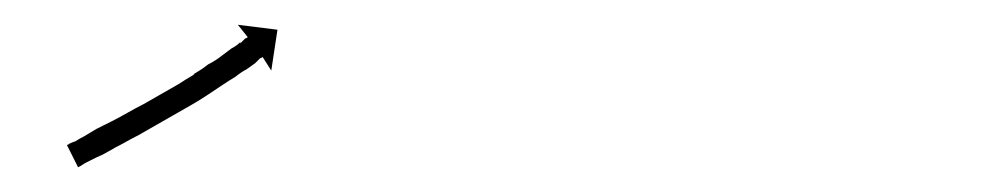

<svg xmlns="http://www.w3.org/2000/svg" viewBox="-20 -440 795 155"><path d="M36 -324Q38 -325 41 -326Q44 -328 48 -330Q53 -333 58 -336Q64 -339 70 -342Q76 -345 83 -349Q90 -353 96 -356Q103 -360 110 -364Q110 -364 110 -364Q110 -364 110 -364Q110 -364 110 -364Q110 -364 110 -364Q117 -368 124 -372Q124 -372 124 -372Q124 -372 124 -372Q124 -372 124 -372Q124 -372 124 -372Q130 -376 137 -380Q137 -380 137 -380Q137 -380 137 -380Q136 -380 136 -380Q136 -380 136 -380Q143 -384 148 -388Q148 -388 148 -388Q148 -388 148 -388Q148 -388 148 -388Q148 -388 148 -388Q154 -391 159 -395Q159 -395 159 -395Q159 -395 159 -395Q159 -395 159 -395Q159 -395 159 -395Q163 -398 167 -401Q167 -401 167 -401Q167 -401 167 -401Q167 -401 167 -401Q167 -401 167 -401Q171 -403 174 -406V-405Q176 -407 178 -409Q179 -409 180 -410L172 -420L204 -416L199 -383L192 -394Q191 -393 190 -393Q188 -391 186 -389Q183 -387 179 -384Q179 -384 179 -384Q179 -384 179 -384Q179 -384 179 -384Q179 -384 179 -384Q175 -382 170 -378Q170 -378 170 -378Q170 -378 170 -378Q170 -378 170 -378Q170 -378 170 -378Q165 -375 159 -371Q159 -371 159 -371Q159 -371 159 -371Q159 -371 159 -371Q159 -371 159 -371Q153 -367 147 -363Q147 -363 147 -363Q147 -363 147 -363Q147 -363 147 -363Q147 -363 147 -363Q141 -359 134 -355Q134 -355 134 -355Q134 -355 134 -355Q134 -355 134 -355Q134 -355 134 -355Q127 -351 120 -347Q120 -347 120 -347Q120 -347 120 -347Q120 -347 120 -347Q120 -347 120 -347Q113 -343 106 -339Q99 -335 92 -331Q86 -328 79 -324Q73 -321 68 -318Q63 -315 58 -313Q54 -311 50 -309Q48 -308 45 -306Q45 -306 43 -305L34 -323Q35 -323 36 -324Z"/></svg>

Font: FRB American Cursive Just Arrows Black
Style: Bold Italic
Weight: 900
Italic angle: -25°
Version: Version 2.0;Modular Font Editor K font №1